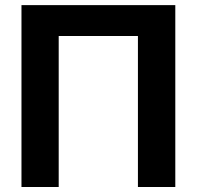

<svg xmlns="http://www.w3.org/2000/svg" viewBox="-20 -748 787 768"><path d="M681.2 0H531.7V-604H214.8V0H65.9V-727.5H681.2Z"/></svg>

Font: Inter RS Variable
Style: Regular
Weight: 400
Designer: Rasmus Andersson (customised by Maria Ramos and Noel Pretorius)
Foundry: rsms
Version: Version 3.001;Glyphs 3.2.3 (3260)